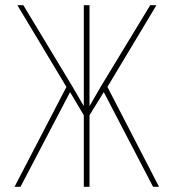

<svg xmlns="http://www.w3.org/2000/svg" viewBox="-20 -720 670 740"><path d="M570 0 380 -365 325 -276V0H303V-276L250 -365L59 0H36L236 -385L47 -700H70L260 -385L303 -311V-700H325V-311L369 -387L559 -700H583L394 -385L593 0Z"/></svg>

Font: Bebas Neue Light
Style: Regular
Weight: 300
Designer: Ryoichi Tsunekawa
Foundry: Ryoichi Tsunekawa
Version: Version 1.003;PS 001.003;hotconv 1.0.70;makeotf.lib2.5.58329